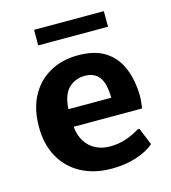

<svg xmlns="http://www.w3.org/2000/svg" viewBox="-107 -792 794 890"><g transform="rotate(-15 290.0 -347.5)"><path d="M321.3 9.8Q237.8 9.8 175.3 -23.4Q112.8 -56.6 78.1 -118.4Q43.5 -180.2 43.5 -264.2Q43.5 -349.6 76.2 -410.9Q108.9 -472.2 167.7 -505.4Q226.6 -538.6 304.2 -538.6Q384.3 -538.6 433.8 -506.6Q483.4 -474.6 507.3 -417.7Q531.2 -360.8 533.2 -285.6Q533.2 -270 531.7 -256.6Q530.3 -243.2 529.1 -234.4Q527.8 -225.6 527.3 -223.6H199.2Q203.6 -180.7 222.4 -151.4Q241.2 -122.1 271.5 -106.9Q301.8 -91.8 339.4 -91.8Q380.9 -91.8 416.5 -104Q452.1 -116.2 482.9 -135.3H491.2L524.9 -53.2Q493.7 -25.4 439.7 -7.8Q385.7 9.8 321.3 9.8ZM196.8 -308.6H402.3Q401.9 -377.4 378.4 -408Q355 -438.5 310.1 -438.5Q263.7 -438.5 232.2 -408Q200.7 -377.4 196.8 -308.6ZM138.2 -630.4V-705.1H473.1V-630.4Z"/></g></svg>

Font: Comme
Style: Bold
Weight: 700
Version: Version 1.000;gftools[0.9.27]